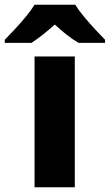

<svg xmlns="http://www.w3.org/2000/svg" viewBox="-74 -786 461 806"><path d="M240 0H71V-549H240ZM242 -766Q256 -743 279 -715.5Q302 -688 325.5 -662.5Q349 -637 367 -619V-606H256Q230 -621 206 -640Q182 -659 156 -683Q129 -659 106.5 -641Q84 -623 58 -606H-54V-619Q-35 -638 -11.5 -663.5Q12 -689 34.5 -716Q57 -743 71 -766Z"/></svg>

Font: Noto Sans Syriac ExtraBold
Style: Regular
Weight: 800
Designer: Patrick Giasson and the Monotype Design Team
Foundry: Monotype Imaging Inc.
Version: Version 3.000; ttfautohint (v1.8.4.7-5d5b)